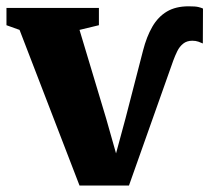

<svg xmlns="http://www.w3.org/2000/svg" viewBox="-30 -568 648 594"><path d="M216 6 30.5 -475.5 -10 -490V-543.5H276V-490L216 -475.5L298.5 -201L329 -93.5L358.5 -202.5L412.5 -411.5Q423.5 -454.5 441.2 -485.2Q459 -516 486.2 -532.2Q513.5 -548.5 553.5 -548.5Q575 -548.5 584 -546.2Q593 -544 598 -541.5L597.5 -433.5Q592.5 -436 584 -439Q575.5 -442 565 -442Q548 -442 536.8 -433Q525.5 -424 518.5 -409.8Q511.5 -395.5 506 -380.5L369 6Z"/></svg>

Font: Merriweather 48pt Black
Style: Regular
Weight: 900
Version: Version 2.100